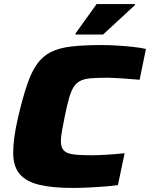

<svg xmlns="http://www.w3.org/2000/svg" viewBox="-20 -918 739 946"><path d="M338 8Q239 8 174 -7.5Q109 -23 77 -60.5Q45 -98 45 -166Q45 -201 51 -245Q57 -289 70 -344Q92 -437 113.5 -500.5Q135 -564 162.5 -602.5Q190 -641 230.5 -661.5Q271 -682 332 -689Q393 -696 482 -696Q518 -696 558 -693.5Q598 -691 635 -687Q672 -683 699 -677L668 -525Q622 -529 591.5 -531Q561 -533 542 -534Q523 -535 511 -535Q462 -535 429.5 -532.5Q397 -530 376.5 -520Q356 -510 343 -489.5Q330 -469 320 -433.5Q310 -398 299 -344Q291 -305 285.5 -274Q280 -243 280 -223Q280 -192 294 -177Q308 -162 340.5 -157.5Q373 -153 428 -153Q464 -153 510.5 -156Q557 -159 594 -163L561 -6Q534 -2 495.5 1Q457 4 416 6Q375 8 338 8ZM352 -748V-753L456 -898H645V-893L488 -748Z"/></svg>

Font: Saira Expanded ExtraBold
Style: Italic
Weight: 800
Width: 7
Italic angle: -12°
Designer: Hector Gatti with collaboration of the Omnibus-Type team
Foundry: Omnibus-Type
Version: Version 1.101